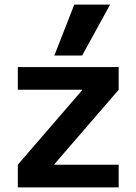

<svg xmlns="http://www.w3.org/2000/svg" viewBox="-20 -810 590 830"><path d="M57 -98 335 -420V-422H57V-520H493V-422L215 -100V-98H493V0H57ZM215 -570 301 -790H456L335 -570Z"/></svg>

Font: Enso SemiBold
Style: Regular
Weight: 600
Designer: Coji Morishita
Foundry: UNDERFOREST DESIGN
Version: Version 1.000